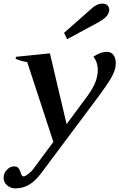

<svg xmlns="http://www.w3.org/2000/svg" viewBox="-21 -800 658 1058"><path d="M349 -584 332 -619 475 -745Q510 -780 543 -780Q562 -780 571.5 -770Q581 -760 581 -746Q581 -741 580 -738Q577 -721 562.5 -706.5Q548 -692 521 -677ZM617 -452Q617 -439 614 -425Q607 -395 585 -359.5Q563 -324 523 -270L207 153Q174 197 140 217.5Q106 238 63 238Q38 238 18.5 221.5Q-1 205 -1 180Q-1 172 0 168Q3 149 19.5 133Q36 117 56 117Q73 117 80.5 126Q88 135 93 151Q96 162 99.5 167Q103 172 110 172Q118 172 137.5 156.5Q157 141 173 117L273 -18L129 -458Q98 -462 65 -476L67 -487L254 -506L346 -116L463 -274Q507 -335 514 -381Q518 -397 518 -414Q518 -456 494 -488Q514 -501 531 -507.5Q548 -514 569 -514Q592 -514 604.5 -496.5Q617 -479 617 -452Z"/></svg>

Font: Trirong
Style: Bold Italic
Weight: 700
Italic angle: -12°
Designer: Katatrad Team
Foundry: CadsonDemak
Version: Version 1.001